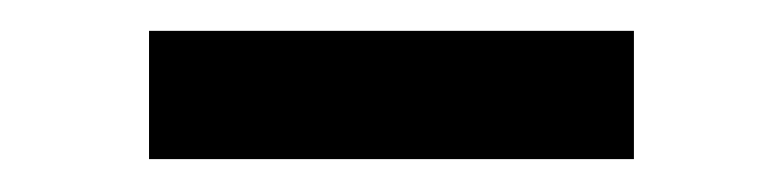

<svg xmlns="http://www.w3.org/2000/svg" viewBox="-20 -731 498 122"><path d="M382.8 -629.9H74.7V-711.4H382.8Z"/></svg>

Font: RobotoCondensed-Bold
Style: Bold
Weight: 700
Designer: Google
Version: Version 2.001240; 2014